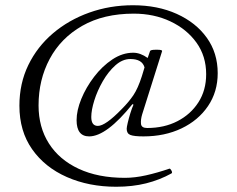

<svg xmlns="http://www.w3.org/2000/svg" viewBox="-20 -696 904 732"><path d="M423 16Q319 16 235 -21Q151 -58 102.5 -127Q54 -196 54 -293Q54 -378 88 -448Q122 -518 182 -569Q242 -620 320.5 -648Q399 -676 487 -676Q581 -676 654 -643Q727 -610 768.5 -552Q810 -494 810 -417Q810 -346 773 -291.5Q736 -237 672 -206.5Q608 -176 527 -176Q491 -176 477 -181.5Q463 -187 463 -205Q463 -211 467 -228Q471 -245 477 -264.5Q483 -284 489 -297L485 -299Q386 -176 320 -176Q272 -176 272 -238Q272 -275 290 -319Q308 -363 339 -403.5Q370 -444 408.5 -469.5Q447 -495 488 -495Q515 -495 543 -475L552 -501Q553 -505 565 -506Q577 -507 588 -506Q599 -505 598 -501L522 -260Q516 -240 517.5 -224Q519 -208 541 -208Q606 -208 656.5 -234Q707 -260 736.5 -306Q766 -352 766 -413Q766 -482 729 -533.5Q692 -585 629.5 -614.5Q567 -644 490 -644Q375 -644 293.5 -597.5Q212 -551 169.5 -471.5Q127 -392 127 -294Q127 -211 166.5 -149Q206 -87 280 -52.5Q354 -18 456 -18Q494 -18 536.5 -27.5Q579 -37 626 -53Q629 -54 633.5 -46Q638 -38 634 -35Q589 -10 537 3Q485 16 423 16ZM353 -216Q382 -216 444 -280Q471 -307 488.5 -333Q506 -359 521 -406L531 -439Q522 -471 477 -471Q447 -471 420 -447Q393 -423 372 -386.5Q351 -350 339.5 -313Q328 -276 328 -250Q328 -216 353 -216Z"/></svg>

Font: Junicode SmExp
Style: Regular
Weight: 400
Width: 6
Designer: Peter S. Baker
Version: Version 2.205; ttfautohint (v1.8.4)